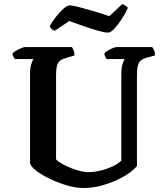

<svg xmlns="http://www.w3.org/2000/svg" viewBox="-20 -939 826 959"><path d="M396 0Q357 0 312.5 -13.5Q268 -27 227.5 -46.5Q187 -66 160 -87Q133 -108 130 -124V-566Q130 -600 136.5 -620Q143 -640 148 -644H54Q51 -649 47 -655.5Q43 -662 42 -672Q48 -679 60.5 -686Q73 -693 86 -698.5Q99 -704 105 -704H339Q343 -699 347.5 -688Q352 -677 352 -662L309 -649Q289 -644 278.5 -634.5Q268 -625 264 -608.5Q260 -592 260 -563V-143Q270 -132 290.5 -120.5Q311 -109 335 -99.5Q359 -90 381.5 -84.5Q404 -79 418 -79Q451 -79 484.5 -87.5Q518 -96 545.5 -109.5Q573 -123 586 -137V-566Q586 -601 592.5 -620.5Q599 -640 603 -644H513Q509 -649 505.5 -656Q502 -663 501 -672Q507 -679 519 -686.5Q531 -694 544 -699Q557 -704 563 -704H740Q745 -698 749.5 -688Q754 -678 754 -662L713 -651Q693 -645 682.5 -636Q672 -627 668 -609Q664 -591 664 -557V-110Q653 -95 626 -75.5Q599 -56 562 -39Q525 -22 482.5 -11Q440 0 396 0ZM519 -776Q505 -776 472 -785Q439 -794 399.5 -808Q360 -822 326 -834L253 -785Q247 -787 239.5 -793Q232 -799 228 -808Q241 -831 259.5 -855Q278 -879 297 -895.5Q316 -912 329 -912Q343 -912 377 -903Q411 -894 451.5 -882Q492 -870 526 -858L591 -919Q600 -915 607 -910.5Q614 -906 619 -900Q607 -873 588.5 -844.5Q570 -816 551.5 -796Q533 -776 519 -776Z"/></svg>

Font: Texturina Medium 12pt SemiBold
Style: Regular
Weight: 600
Version: Version 1.002